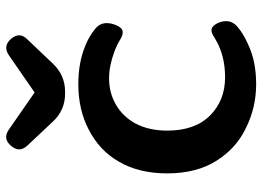

<svg xmlns="http://www.w3.org/2000/svg" viewBox="-134 -708 853 624"><g transform="rotate(-90 292.0 -395.5)"><path d="M331 11Q255 11 189 -22Q123 -53 82 -118Q41 -183 41 -278Q41 -370 79 -435Q115 -498 183 -533Q248 -567 331 -567Q400 -567 454 -545Q487 -532 511 -512Q527 -499 529 -481.5Q531 -464 523 -445Q515 -425 503 -423Q491 -421 474 -432Q458 -442 436 -450Q390 -467 350 -467Q303 -467 265 -445Q226 -423 203 -381Q180 -337 180 -278Q180 -188 229 -139Q278 -90 353 -90Q404 -90 445 -106Q456 -110 465.5 -115Q475 -120 483 -125Q499 -136 509.5 -134Q520 -132 529 -115Q537 -98 535.5 -81.5Q534 -65 520 -52Q508 -41 493 -32Q478 -23 460 -15Q405 11 331 11ZM300 -610Q246 -610 209 -650L131 -733Q107 -759 131 -786Q154 -813 183 -793L304 -709L424 -792Q454 -813 478 -786Q502 -758 477 -733L397 -649Q360 -610 306 -610Z"/></g></svg>

Font: MaokenZhuyuanTi
Style: Regular
Weight: 400
Designer: Fontworks Inc & LongZhuTi team: ZERO子、时光羊、荆南、频凡、刘鹏、Little White Dog、帆影Magmeta、奈白不弍、白日月球、ChaoTawei、雨三（排名不分先后）
Version: Version 1.000; 20230222